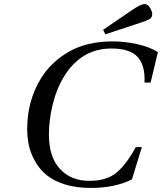

<svg xmlns="http://www.w3.org/2000/svg" viewBox="-20 -911 798 946"><path d="M488 -764 633 -863Q675 -891 691 -891Q708 -891 719 -873Q730 -855 730 -841Q730 -825 717 -817Q704 -809 669 -798L499 -742ZM114 -275Q114 -415 182 -525Q231 -605 319 -656Q407 -707 537 -707Q594 -707 656 -693.5Q718 -680 758 -654L722 -504H692Q696 -589 658 -630.5Q620 -672 529 -672Q378 -672 293 -530Q258 -472 239.5 -396Q221 -320 221 -249Q221 -137 275.5 -78.5Q330 -20 420 -20Q505 -20 553.5 -60Q602 -100 649 -186H679L630 -27Q546 15 427 15Q355 15 299.5 -2.5Q244 -20 209.5 -48.5Q175 -77 153 -116Q131 -155 122.5 -194Q114 -233 114 -275Z"/></svg>

Font: Lingua Franca
Style: Italic
Weight: 400
Italic angle: -13°
Version: Version 1.19